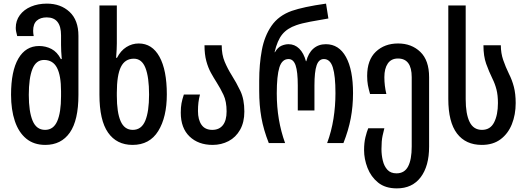

<svg xmlns="http://www.w3.org/2000/svg" viewBox="-20 -790 2908 1060"><path d="M230 10Q167 10 125 -24.5Q83 -59 62 -121.5Q41 -184 41 -267Q41 -398 81.5 -467Q122 -536 196 -536Q233 -536 264.5 -519.5Q296 -503 316 -464H321Q317 -510 317 -542V-595Q317 -694 238 -694Q203 -694 183 -676Q163 -658 163 -620Q163 -607 166 -591H75Q72 -603 69.5 -614Q67 -625 67 -636Q67 -676 89.5 -706.5Q112 -737 151 -753.5Q190 -770 239 -770Q315 -770 364 -724.5Q413 -679 413 -592V-266Q413 -126 365.5 -58Q318 10 230 10ZM229 -73Q275 -73 296 -121Q317 -169 317 -259V-286Q317 -373 294.5 -416Q272 -459 223 -459Q179 -459 159 -409Q139 -359 139 -266Q139 -174 160 -123.5Q181 -73 229 -73Z M712 10Q624 10 576.5 -58Q529 -126 529 -267V-760H625V-550Q625 -535 624 -515.5Q623 -496 621 -471H626Q646 -510 677.5 -530Q709 -550 746 -550Q820 -550 860.5 -476.5Q901 -403 901 -269Q901 -143 853.5 -66.5Q806 10 712 10ZM713 -73Q761 -73 782 -123.5Q803 -174 803 -268Q803 -364 783 -415Q763 -466 719 -466Q670 -466 647.5 -420.5Q625 -375 625 -278V-261Q625 -169 646 -121Q667 -73 713 -73Z M1154 10Q1075 10 1026.5 -36.5Q978 -83 978 -168Q978 -198 982 -219.5Q986 -241 995 -268H1084Q1078 -245 1075.5 -224Q1073 -203 1073 -177Q1073 -129 1092.5 -101Q1112 -73 1152 -73Q1190 -73 1210.5 -99Q1231 -125 1231 -175Q1231 -230 1214 -266Q1197 -302 1176 -335Q1160 -360 1144.5 -388Q1129 -416 1119 -453Q1109 -490 1109 -540H1204Q1204 -488 1220.5 -449Q1237 -410 1259 -375Q1285 -334 1307 -288Q1329 -242 1329 -174Q1329 -115 1305.5 -73.5Q1282 -32 1242 -11Q1202 10 1154 10Z M1464 0Q1435 -73 1423 -141Q1411 -209 1411 -288V-344Q1411 -435 1425.5 -513Q1440 -591 1479 -647.5Q1518 -704 1591 -730Q1623 -741 1669.5 -751Q1716 -761 1780 -770L1793 -688Q1744 -680 1694 -670.5Q1644 -661 1616 -651Q1566 -634 1538.5 -600.5Q1511 -567 1496 -502H1498Q1514 -529 1534 -537.5Q1554 -546 1573 -546Q1607 -546 1632 -521.5Q1657 -497 1669 -452H1671Q1682 -497 1710 -521.5Q1738 -546 1779 -546Q1851 -546 1890 -475.5Q1929 -405 1929 -276Q1929 -203 1916.5 -137Q1904 -71 1876 0H1786Q1810 -65 1821 -134.5Q1832 -204 1832 -276Q1832 -371 1817.5 -417.5Q1803 -464 1768 -464Q1740 -464 1728 -429Q1716 -394 1716 -318V-180H1624V-318Q1624 -394 1612 -429Q1600 -464 1573 -464Q1537 -464 1522.5 -418Q1508 -372 1508 -274Q1508 -127 1554 0Z M2171 250Q2107 250 2067.5 218Q2028 186 2009 137Q1990 88 1990 39Q1990 -2 1997.5 -32.5Q2005 -63 2013 -82H2102Q2098 -68 2092 -40Q2086 -12 2086 33Q2086 66 2093.5 97Q2101 128 2119 147.5Q2137 167 2169 167Q2213 167 2233 129Q2253 91 2253 19V-364Q2253 -467 2177 -467Q2140 -467 2121 -439.5Q2102 -412 2102 -364Q2102 -317 2113 -271H2023Q2015 -299 2011 -320.5Q2007 -342 2007 -371Q2007 -459 2055 -504.5Q2103 -550 2178 -550Q2252 -550 2300.5 -503.5Q2349 -457 2349 -364V20Q2349 127 2302.5 188.5Q2256 250 2171 250Z M2640 10Q2551 10 2503 -53Q2455 -116 2455 -244V-760H2551V-242Q2551 -161 2572.5 -117Q2594 -73 2641 -73Q2687 -73 2708 -114.5Q2729 -156 2729 -221Q2729 -264 2721 -295.5Q2713 -327 2699 -355Q2679 -396 2664 -438Q2649 -480 2649 -540H2745Q2745 -497 2758 -459Q2771 -421 2790 -382Q2807 -349 2817 -310.5Q2827 -272 2827 -221Q2827 -157 2806 -104.5Q2785 -52 2743.5 -21Q2702 10 2640 10Z"/></svg>

Font: Noto Sans Georgian ExtraCondensed Medium
Style: Regular
Weight: 500
Width: 2
Designer: Monotype Design Team, Akaki Razmadze
Foundry: Google LLC
Version: Version 2.005; ttfautohint (v1.8.4.7-5d5b)